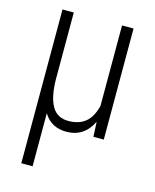

<svg xmlns="http://www.w3.org/2000/svg" viewBox="-111 -603 711 882"><g transform="rotate(15 244.5 -162.5)"><path d="M129.4 -528.3V-208.5Q130.9 -126.5 155.5 -83.5Q180.2 -40.5 233.9 -40.5Q283.7 -40.5 314.7 -65.9Q345.7 -91.3 358.9 -146V-528.3H413.6V0H364.3L360.8 -70.8Q321.8 9.8 237.3 9.8Q164.6 9.8 129.4 -49.3V203.1H75.7V-528.3Z"/></g></svg>

Font: MAUL Condensed Light
Style: Light
Weight: 300
Designer: MAUL
Version: Version 2.137; 2017; ttfautohint (v1.8.3)